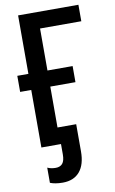

<svg xmlns="http://www.w3.org/2000/svg" viewBox="-100 -766 612 1022"><g transform="rotate(-10 206.5 -255.0)"><path d="M400 -714V-625H177V-398H313V-311H177V0H74V-311H14V-398H74V-714ZM154 204Q133 204 115.5 201Q98 198 86 193V111Q97 116 108 118Q119 120 131 120Q155 120 167.5 105Q180 90 180 56V0H171V-90H278V57Q278 128 246 166Q214 204 154 204Z"/></g></svg>

Font: Avrile Sans Condensed Medium
Style: Regular
Weight: 500
Width: 3
Designer: Monotype Design Team
Foundry: Monotype Imaging Inc.
Version: Version 2.001;September 10, 2019;FontCreator 11.5.0.2425 64-